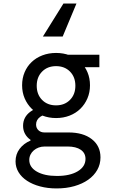

<svg xmlns="http://www.w3.org/2000/svg" viewBox="-20 -847 640 1077"><path d="M455.8 -444V-470H537.4V-540H324.2ZM261.4 -251.2Q193 -251.2 151.2 -221Q109.4 -190.8 109.4 -141Q109.4 -116 120.6 -95.9Q131.8 -75.8 151.2 -62.6V-58.5Q112.6 -42.2 89.9 -11.9Q67.2 18.4 67.2 58.2Q67.2 91.2 84.1 119.1Q101 147 131.7 167.1Q162.3 187.3 204.8 198.6Q247.3 210 297.4 210Q352 210 397.1 197.1Q442.2 184.2 474.8 161.2Q507.4 138.2 525.5 106.3Q543.6 74.5 543.6 35.8Q543.6 -28.4 495.2 -66.2Q446.9 -104 364.4 -104H229.4Q208.6 -104 195.5 -116.5Q182.4 -129 182.4 -148.8Q182.4 -175.4 206.5 -192.3Q230.6 -209.2 270 -209.2L266.8 -225.4L264.6 -235.8ZM231.2 -25.2H358.4Q406.6 -25.2 433.1 -6.8Q459.6 11.6 459.6 44.2Q459.6 87.6 416 113.8Q372.4 140 299.3 140Q229 140 186.6 115.6Q144.2 91.2 144.2 50.2Q144.2 34.4 150.8 20.7Q157.4 7 169.3 -3.3Q181.2 -13.6 196.8 -19.4Q212.5 -25.2 231.2 -25.2ZM104 -368.7Q104 -328.8 118.4 -295.2Q132.8 -261.6 158.2 -236.8Q183.6 -212.1 218.8 -198.4Q254 -184.8 294.4 -184.8Q335.4 -184.8 370.4 -198.4Q405.5 -212.1 430.7 -236.8Q456 -261.6 470.4 -295.2Q484.8 -328.9 484.8 -368.6Q484.8 -408.4 470.7 -441.7Q456.6 -475 431.3 -499.1Q406.1 -523.3 371 -536.6Q336 -550 294.6 -550Q253.2 -550 218 -536.6Q182.8 -523.2 157.5 -499.1Q132.2 -475 118.1 -441.8Q104 -408.5 104 -368.7ZM294.3 -256Q246.2 -256 216.1 -286.5Q186 -317.1 186 -365.9Q186 -414.8 216.2 -445.4Q246.4 -476 294.5 -476Q342.6 -476 372.7 -445.5Q402.8 -414.9 402.8 -366.1Q402.8 -317.2 372.6 -286.6Q342.4 -256 294.3 -256ZM220.6 -642H331.6L408.8 -827H335.8Z"/></svg>

Font: CommitMonoV143 ExtLt
Style: Regular
Weight: 200
Monospace: yes
Designer: Eigil Nikolajsen
Foundry: Eigil Nikolajsen
Version: Version 1.143